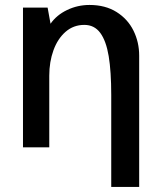

<svg xmlns="http://www.w3.org/2000/svg" viewBox="-20 -580 640 756"><path d="M312 -482Q269.5 -482 238.2 -454.8Q207 -427.5 190.5 -382Q174 -336.5 174 -282V0H70.5V-151V-268V-550H167.5L179 -486.5Q202.5 -520.5 244 -540.5Q285.5 -560.5 332.5 -560.5Q394.5 -560.5 438.8 -532.8Q483 -505 505.5 -459.5Q528 -414 528 -361V156H418V-206Q418 -298.5 408 -358.8Q398 -419 374.8 -450.5Q351.5 -482 312 -482Z"/></svg>

Font: JuliaMono SemiBold
Style: Regular
Weight: 600
Monospace: yes
Designer: cormullion
Foundry: corm
Version: Version 0.055; ttfautohint (v1.8.4)